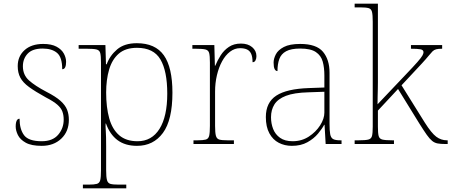

<svg xmlns="http://www.w3.org/2000/svg" viewBox="-20 -780 2445 1040"><path d="M206 10Q150 10 119.5 -7Q89 -24 77 -48.5Q65 -73 65 -95Q65 -109 67.5 -118.5Q70 -128 74.5 -132.5Q79 -137 86 -137Q86 -80 110.5 -47.5Q135 -15 206 -15Q265 -15 295 -50Q325 -85 325 -132Q325 -156 318 -175.5Q311 -195 290.5 -213Q270 -231 229 -252Q171 -284 137.5 -308.5Q104 -333 90 -359.5Q76 -386 76 -422Q76 -475 113 -508.5Q150 -542 214 -542Q259 -542 286.5 -527Q314 -512 326 -489.5Q338 -467 338 -445Q338 -426 333 -415.5Q328 -405 317 -405Q317 -470 289 -493.5Q261 -517 211 -517Q156 -517 130 -489.5Q104 -462 104 -421Q104 -374 137 -344.5Q170 -315 231 -283Q282 -257 308 -233.5Q334 -210 343.5 -185.5Q353 -161 353 -131Q353 -68 312 -29Q271 10 206 10Z M429 240V220H460Q490 220 504.5 216Q519 212 523 195.5Q527 179 527 142V-442Q527 -477 523 -492.5Q519 -508 503 -512Q487 -516 450 -516H406V-536H551L554 -432H558Q575 -479 614.5 -512.5Q654 -546 721 -546Q821 -546 867.5 -480.5Q914 -415 914 -278Q914 -130 862.5 -60Q811 10 722 10Q658 10 616.5 -21Q575 -52 554 -111H552Q551 -99 553 -70.5Q555 -42 555 13V142Q555 179 559.5 195.5Q564 212 578 216Q592 220 622 220H664V240ZM725 -15Q802 -15 844 -82Q886 -149 886 -273Q886 -395 849 -458Q812 -521 722 -521Q660 -521 623.5 -489.5Q587 -458 571 -403Q555 -348 555 -279Q555 -199 571.5 -139.5Q588 -80 625.5 -47.5Q663 -15 725 -15Z M1028 0V-20H1050Q1080 -20 1094.5 -24Q1109 -28 1113 -44.5Q1117 -61 1117 -98V-442Q1117 -477 1113 -492.5Q1109 -508 1093 -512Q1077 -516 1040 -516H1022V-536H1141L1144 -424H1146Q1158 -453 1175.5 -480.5Q1193 -508 1220 -526Q1247 -544 1285 -544Q1323 -544 1346 -524.5Q1369 -505 1369 -476Q1369 -463 1364 -453Q1359 -443 1348 -443Q1348 -472 1340.5 -488.5Q1333 -505 1318 -512Q1303 -519 1280 -519Q1251 -519 1226 -500Q1201 -481 1183 -448Q1165 -415 1155 -372.5Q1145 -330 1145 -284V-98Q1145 -61 1149.5 -44.5Q1154 -28 1168 -24Q1182 -20 1212 -20H1247V0Z M1561 10Q1522 10 1490 -6.5Q1458 -23 1439 -58Q1420 -93 1420 -146Q1420 -225 1476.5 -262Q1533 -299 1654 -303L1737 -306V-371Q1737 -414 1728 -446.5Q1719 -479 1691 -498Q1663 -517 1606 -517Q1557 -517 1530 -502.5Q1503 -488 1493 -460.5Q1483 -433 1483 -395Q1473 -395 1467.5 -406Q1462 -417 1462 -441Q1462 -462 1474 -485.5Q1486 -509 1517.5 -525.5Q1549 -542 1606 -542Q1694 -542 1729.5 -499.5Q1765 -457 1765 -386V-110Q1765 -73 1768.5 -53.5Q1772 -34 1784 -27Q1796 -20 1823 -20H1830V0H1744L1738 -104H1736Q1725 -83 1702.5 -56Q1680 -29 1645 -9.5Q1610 10 1561 10ZM1565 -15Q1614 -15 1652.5 -40Q1691 -65 1714 -101Q1737 -137 1737 -170V-283L1651 -280Q1573 -278 1529 -261Q1485 -244 1466.5 -214.5Q1448 -185 1448 -145Q1448 -111 1459.5 -81.5Q1471 -52 1497 -33.5Q1523 -15 1565 -15Z M1901 0V-20H1922Q1959 -20 1975 -24Q1991 -28 1995 -43.5Q1999 -59 1999 -94V-662Q1999 -699 1995 -715.5Q1991 -732 1976.5 -736Q1962 -740 1932 -740H1901V-760H2027V-374Q2027 -355 2027 -335.5Q2027 -316 2026.5 -296.5Q2026 -277 2025.5 -256.5Q2025 -236 2025 -215L2175 -373Q2220 -420 2241 -444Q2262 -468 2268 -479Q2274 -490 2274 -497Q2274 -510 2257.5 -513Q2241 -516 2206 -516V-536H2375V-516Q2354 -516 2342.5 -513Q2331 -510 2322.5 -501.5Q2314 -493 2301.5 -477.5Q2289 -462 2266 -437L2155 -318L2281 -116Q2317 -59 2343 -39.5Q2369 -20 2401 -20H2405V0H2391Q2367 0 2350.5 -3Q2334 -6 2320.5 -17Q2307 -28 2291.5 -50Q2276 -72 2252 -110L2136 -298L2027 -181V-94Q2027 -59 2031 -43.5Q2035 -28 2051.5 -24Q2068 -20 2104 -20H2114V0Z"/></svg>

Font: Noto Serif Hebrew Thin
Style: Regular
Weight: 250
Version: Version 2.003